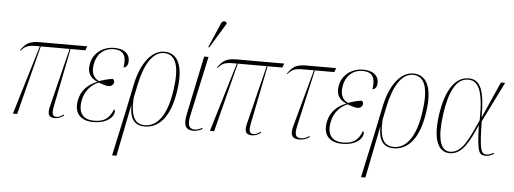

<svg xmlns="http://www.w3.org/2000/svg" viewBox="-60 -983 3746 1400"><g transform="rotate(5 1812.5 -282.5)"><path d="M52 0H83L212 -506H423L321 -94C307 -42 298 6 360 6C381 6 404 -3 426 -19L422 -26C409 -16 389 -4 372 -4C343 -4 332 -19 346 -86L430 -506H538L549 -536H198C117 -536 95 -508 63 -465L67 -462C99 -497 117 -506 185 -506H205Z M640 10C746 10 784 -41 790 -70C793 -85 790 -92 784 -96C758 -27 719 0 645 0C575 0 525 -38 543 -138C557 -218 610 -262 655 -280C693 -267 708 -261 730 -261C750 -261 764 -274 767 -289C769 -303 763 -309 757 -315C733 -314 701 -306 657 -291C628 -304 594 -335 608 -411C619 -479 667 -532 744 -532C822 -532 839 -483 826 -406C841 -406 854 -418 858 -438C868 -493 835 -542 747 -542C665 -542 593 -491 579 -409C567 -347 594 -306 644 -286V-284C578 -259 528 -210 515 -136C498 -43 548 10 640 10Z M799 240H831L906 -135H908C906 -18 960 10 1016 10C1115 10 1203 -67 1232 -279C1257 -454 1212 -546 1113 -546C1020 -546 945 -444 913 -295L870 -88ZM1019 0C947 0 912 -47 919 -190L939 -287C970 -438 1029 -536 1111 -536C1205 -536 1227 -435 1204 -277C1178 -82 1104 0 1019 0Z M1436 -605 1547 -788 1548 -796C1534 -808 1517 -811 1506 -787L1429 -608ZM1376 10C1396 10 1420 3 1439 -9L1436 -17C1415 -5 1399 0 1384 0C1326 0 1332 -53 1344 -108L1437 -536H1405L1316 -110C1298 -25 1314 10 1376 10Z M1494 0H1525L1654 -506H1865L1763 -94C1749 -42 1740 6 1802 6C1823 6 1846 -3 1868 -19L1864 -26C1851 -16 1831 -4 1814 -4C1785 -4 1774 -19 1788 -86L1872 -506H1980L1991 -536H1640C1559 -536 1537 -508 1505 -465L1509 -462C1541 -497 1559 -506 1627 -506H1647Z M2148 6C2179 6 2202 -3 2224 -19L2220 -26C2207 -16 2187 -4 2160 -4C2121 -4 2110 -25 2125 -92L2218 -506H2360L2371 -536H2151C2070 -536 2048 -508 2016 -465L2020 -462C2052 -497 2070 -506 2138 -506H2211L2100 -100C2085 -48 2076 6 2148 6Z M2462 10C2568 10 2606 -41 2612 -70C2615 -85 2612 -92 2606 -96C2580 -27 2541 0 2467 0C2397 0 2347 -38 2365 -138C2379 -218 2432 -262 2477 -280C2515 -267 2530 -261 2552 -261C2572 -261 2586 -274 2589 -289C2591 -303 2585 -309 2579 -315C2555 -314 2523 -306 2479 -291C2450 -304 2416 -335 2430 -411C2441 -479 2489 -532 2566 -532C2644 -532 2661 -483 2648 -406C2663 -406 2676 -418 2680 -438C2690 -493 2657 -542 2569 -542C2487 -542 2415 -491 2401 -409C2389 -347 2416 -306 2466 -286V-284C2400 -259 2350 -210 2337 -136C2320 -43 2370 10 2462 10Z M2621 240H2653L2728 -135H2730C2728 -18 2782 10 2838 10C2937 10 3025 -67 3054 -279C3079 -454 3034 -546 2935 -546C2842 -546 2767 -444 2735 -295L2692 -88ZM2841 0C2769 0 2734 -47 2741 -190L2761 -287C2792 -438 2851 -536 2933 -536C3027 -536 3049 -435 3026 -277C3000 -82 2926 0 2841 0Z M3250 10C3343 10 3392 -95 3442 -209H3444C3450 -15 3462 6 3514 6C3535 6 3555 -3 3572 -13L3569 -21C3555 -13 3536 -4 3520 -4C3475 -4 3467 -34 3462 -241L3608 -536H3577L3460 -272H3459C3459 -467 3428 -546 3341 -546C3240 -546 3174 -441 3148 -262C3120 -57 3177 10 3250 10ZM3251 -1C3178 -1 3154 -97 3178 -268C3201 -436 3250 -536 3338 -536C3411 -536 3451 -470 3447 -249C3388 -119 3342 -1 3251 -1Z"/></g></svg>

Font: Noto Serif Display Condensed Thin
Style: Italic
Weight: 100
Width: 3
Italic angle: -12°
Designer: Monotype Design Team
Foundry: Monotype Imaging Inc.
Version: Version 2.009